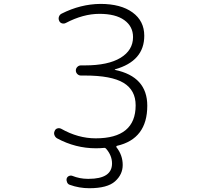

<svg xmlns="http://www.w3.org/2000/svg" viewBox="-20 -784 1040 1000"><path d="M579.1 -422.9Q578.1 -422.9 578.1 -421.4Q578.1 -419.9 579.1 -419.9Q747.1 -384.8 747.1 -233.4Q747.1 -60.5 588.9 -24.4Q586.9 -23.4 585.9 -21Q585 -18.6 586.9 -16.6Q619.1 24.4 619.1 75.2Q619.1 125 579.1 160.6Q539.1 196.3 445.3 196.3Q392.6 196.3 343.8 178.7Q334 175.8 329.6 166Q325.2 156.2 327.1 146.5Q330.1 136.7 338.9 132.8Q347.7 128.9 356.4 131.8Q395.5 147.5 437.5 147.5Q439.5 147.5 441.4 147.5Q563.5 147.5 563.5 67.4Q563.5 26.4 533.2 -8.8Q528.3 -14.6 521.5 -13.7Q502 -11.7 479.5 -11.7Q373 -11.7 277.3 -63.5Q267.6 -69.3 263.7 -80.1Q261.7 -85 261.7 -89.8Q261.7 -95.7 264.6 -101.6Q268.6 -112.3 278.8 -115.2Q289.1 -118.2 298.8 -113.3Q386.7 -63.5 478.5 -63.5Q686.5 -63.5 686.5 -235.4Q686.5 -314.5 623.5 -352.5Q560.5 -390.6 421.9 -390.6H401.4Q390.6 -390.6 382.8 -398.4Q375 -406.2 375 -417Q375 -427.7 382.8 -435.5Q390.6 -443.4 401.4 -443.4H421.9Q543 -443.4 607.9 -482.9Q672.9 -522.5 672.9 -590.8Q672.9 -646.5 627.4 -679.2Q582 -711.9 498 -711.9Q413.1 -711.9 322.3 -664.1Q312.5 -659.2 302.2 -662.6Q292 -666 288.1 -675.8Q283.2 -686.5 287.1 -697.3Q291 -708 300.8 -712.9Q399.4 -762.7 502.9 -763.7Q609.4 -763.7 670.4 -719.2Q731.4 -674.8 731.4 -597.7Q731.4 -465.8 579.1 -422.9Z"/></svg>

Font: Rounded-X Mgen+ 2m light
Style: Regular
Weight: 200
Designer: [Source Han Sans]
Ryoko NISHIZUKA  (kana & ideographs); Paul D. Hunt (Latin, Greek & Cyrillic); Wenlong ZHANG  (bopomofo
Version: Version 1.059.20150602